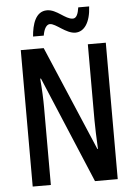

<svg xmlns="http://www.w3.org/2000/svg" viewBox="-60 -955 705 1001"><g transform="rotate(-5 292.5 -455.0)"><path d="M140 -779H196C202 -816 216 -836 233 -836C264 -836 313 -780 362 -780C408 -780 441 -826 445 -910H388C383 -876 374 -854 355 -854C316 -854 275 -909 224 -909C164 -909 145 -842 140 -779ZM515 0V-714H421V-316C421 -278 423 -228 426 -166H423L190 -714H70V0H165V-407C165 -448 163 -498 158 -557H162L396 0Z"/></g></svg>

Font: Noto Sans Khmer ExtraCondensed Medium
Style: Regular
Weight: 500
Width: 2
Designer: Danh Hong and the Monotype Design Team
Foundry: Monotype Imaging Inc.
Version: Version 2.004